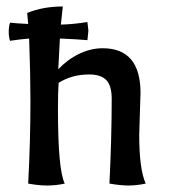

<svg xmlns="http://www.w3.org/2000/svg" viewBox="-20 -567 534 593"><path d="M430 0Q402 6 377 6Q353 6 318 0Q325 -142 325 -262Q325 -302 308.5 -319.5Q292 -337 255 -337Q202 -337 161 -311Q159 -282 159 -229Q159 -42 180 0Q153 6 125 6Q100 6 67 0Q74 -128 74 -255Q74 -338 70 -448Q44 -446 11 -441Q7 -452 7 -469Q7 -485 11 -497Q26 -495 67 -493L64 -527Q113 -547 174 -547L168 -491Q207 -492 250 -499Q253 -475 253 -472Q253 -470 250 -443Q215 -446 165 -448L160 -353Q188 -383 224 -400.5Q260 -418 297 -418Q414 -418 414 -280L412 -217L410 -150Q410 -45 430 0Z"/></svg>

Font: Mirza
Style: Regular
Weight: 400
Designer: Arabic design by Kourosh Beigpour, Latin design by Eduardo Tunni, engineering by Lasse Fister
Version: Version 1.000